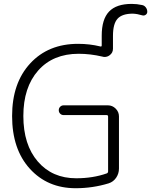

<svg xmlns="http://www.w3.org/2000/svg" viewBox="-20 -992 787 1000"><path d="M542 -443.4Q565.4 -443.4 582.5 -426.3Q599.6 -409.2 599.6 -385.7V-114.3Q599.6 -87.9 585 -66.4Q570.3 -44.9 545.9 -37.1Q462.9 -11.7 374 -11.7Q227.5 -11.7 135.3 -113.3Q43 -214.8 43 -387.7Q43 -559.6 137.2 -661.6Q231.4 -763.7 386.7 -763.7Q447.3 -763.7 502.9 -750Q509.8 -748 509.8 -755.9V-806.6Q509.8 -891.6 547.9 -931.6Q585.9 -971.7 666 -971.7Q693.4 -971.7 719.7 -965.8Q731.4 -963.9 739.3 -953.6Q747.1 -943.4 747.1 -930.7Q747.1 -920.9 738.8 -915Q730.5 -909.2 720.7 -912.1Q695.3 -919.9 671.9 -920.9Q616.2 -920.9 592.3 -894.5Q568.4 -868.2 568.4 -805.7V-738.3Q568.4 -716.8 550.8 -704.1Q539.1 -695.3 524.4 -695.3Q519.5 -695.3 512.7 -697.3Q450.2 -711.9 389.6 -711.9Q255.9 -711.9 178.7 -624.5Q101.6 -537.1 101.6 -387.7Q101.6 -238.3 176.8 -150.9Q252 -63.5 377 -63.5Q463.9 -63.5 536.1 -88.9Q543 -91.8 543 -99.6V-384.8Q543 -392.6 535.2 -392.6H311.5Q300.8 -392.6 293.5 -399.9Q286.1 -407.2 286.1 -418Q286.1 -428.7 293.5 -436Q300.8 -443.4 311.5 -443.4Z"/></svg>

Font: Gen Jyuu Gothic P Light
Style: Regular
Weight: 200
Designer: [Source Han Sans]
Ryoko NISHIZUKA  (kana & ideographs); Paul D. Hunt (Latin, Greek & Cyrillic); Wenlong ZHANG  (bopomofo
Version: Version 1.002.20150607